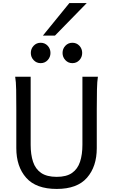

<svg xmlns="http://www.w3.org/2000/svg" viewBox="-20 -1209 743 1241"><path d="M512.7 -712.9H612.8Q607.9 -683.6 606.7 -629.9Q605.5 -576.2 605.5 -500.5V-251.5Q605.5 -132.3 542.2 -60.1Q479 12.2 346.7 12.2Q212.9 12.2 149.2 -60.1Q85.4 -132.3 85.4 -251.5V-500.5Q85.4 -572.8 84.5 -628.2Q83.5 -683.6 78.1 -712.9H178.2V-273.4Q178.2 -210 193.6 -163.3Q209 -116.7 245.8 -91.3Q282.7 -65.9 346.7 -65.9Q409.7 -65.9 445.8 -91.3Q481.9 -116.7 497.3 -163.3Q512.7 -210 512.7 -273.4ZM384.3 -866.7Q384.3 -894 402.6 -913.3Q420.9 -932.6 447.8 -932.6Q475.1 -932.6 493.2 -913.3Q511.2 -894 511.2 -866.7Q511.2 -839.8 493.2 -820.3Q475.1 -800.8 447.8 -800.8Q420.9 -800.8 402.6 -820.3Q384.3 -839.8 384.3 -866.7ZM179.2 -866.7Q179.2 -894 197.5 -913.3Q215.8 -932.6 242.7 -932.6Q270 -932.6 288.1 -913.3Q306.2 -894 306.2 -866.7Q306.2 -839.8 288.1 -820.3Q270 -800.8 242.7 -800.8Q215.8 -800.8 197.5 -820.3Q179.2 -839.8 179.2 -866.7ZM428.2 -1189H540.5L335.4 -979H257.3Z"/></svg>

Font: Andika LitF DSA DSG
Style: Regular
Weight: 400
Designer: Victor Gaultney, Annie Olsen, Julie Remington, Don Collingsworth, Eric Hays, Becca Hirsbrunner
Foundry: SIL International
Version: Version 6.200 ; LitF DSA DSG; ttfautohint (v1.8.3.10-c5d8)